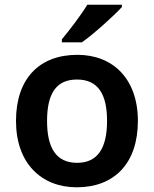

<svg xmlns="http://www.w3.org/2000/svg" viewBox="-20 -786 654 816"><path d="M498 -756V-766H351C324 -721 274 -656 243 -619V-606H328C378 -641 464 -719 498 -756ZM566 -272C566 -452 459 -553 309 -553C147 -553 48 -452 48 -272C48 -92 156 10 306 10C466 10 566 -92 566 -272ZM180 -272C180 -387 218 -448 307 -448C396 -448 435 -387 435 -272C435 -158 396 -94 308 -94C218 -94 180 -158 180 -272Z"/></svg>

Font: Noto Sans Thaana SemiBold
Style: Regular
Weight: 600
Designer: David Williams
Foundry: Google Inc.
Version: Version 3.001